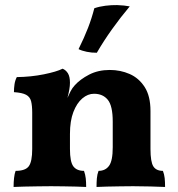

<svg xmlns="http://www.w3.org/2000/svg" viewBox="-20 -740 708 763"><path d="M108 -208V-292Q108 -320.4 103.6 -337.7Q99.2 -355 83.8 -363.3Q68.4 -371.6 35.4 -373.8Q35.4 -389.6 37.7 -405.2Q40 -420.8 46.8 -433.6Q103.6 -434.4 154.4 -444.7Q205.2 -455 228.8 -467Q242 -461.6 250 -448.5Q258 -435.4 258 -411ZM578 -148Q578 -97.2 589.2 -79.1Q600.4 -61 627.4 -61Q632.8 -47.2 634.4 -32.2Q636 -17.2 636 3Q614 2 578.2 1Q542.4 0 509 0Q487.2 0 458.6 0.5Q430 1 404.3 1.5Q378.6 2 363.6 3Q363.6 -14.8 364.9 -30.9Q366.2 -47 371.6 -61Q398.6 -61 413.3 -81Q428 -101 428 -154.6V-256.8Q428 -319.4 408.4 -343.4Q388.8 -367.4 353.6 -367.4Q328.8 -367.4 307 -348.8Q285.2 -330.2 271.6 -294.9Q258 -259.6 258 -207.6V-148Q258 -96.8 271.5 -78.9Q285 -61 313.8 -61Q319.2 -46 320.8 -31Q322.4 -16 322.4 3Q307.8 2 283.6 1.5Q259.4 1 232.7 0.5Q206 0 183 0Q160 0 131.1 0.5Q102.2 1 75.6 1.5Q49 2 34 3Q34 -16 35.9 -33Q37.8 -50 42 -61Q81 -61 94.5 -79.5Q108 -98 108 -148V-292L258 -411Q258 -399 255.3 -383.4Q252.6 -367.8 248 -350.8Q254 -364.8 260.6 -377.6Q267.2 -390.4 277.4 -401.4Q298.6 -425 334.3 -443.5Q370 -462 416.4 -462Q458.6 -462 495.3 -445.9Q532 -429.8 555 -394Q578 -358.2 578 -299ZM364.8 -530.4Q345 -530 324.7 -534.2Q304.4 -538.4 292.2 -544.8Q315 -590.8 329.9 -629.4Q344.8 -668 354.8 -707.2Q375 -714.2 398.9 -717.2Q422.8 -720.2 445.6 -719.8Q459.4 -719.4 472.6 -718Q485.8 -716.6 495.6 -714.6Q459 -671.2 425.2 -623.8Q391.4 -576.4 364.8 -530.4Z"/></svg>

Font: Vollkorn
Style: Regular
Weight: 400
Designer: Friedrich Althausen
Foundry: Friedrich Althausen
Version: Version 4.104